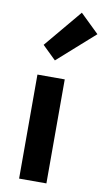

<svg xmlns="http://www.w3.org/2000/svg" viewBox="-101 -971 556 1018"><g transform="rotate(10 177.5 -462.0)"><path d="M79 0H226V-560H79ZM157 -650 355 -826 254 -924 84 -721Z"/></g></svg>

Font: Source Han Sans CN
Style: Bold
Weight: 700
Designer: Ryoko NISHIZUKA 西塚涼子 (kana, bopomofo & ideographs); Paul D. Hunt (Latin, Greek & Cyrillic); Sandoll Communications 산돌커뮤니
Foundry: Adobe
Version: Version 2.001;hotconv 1.0.107;makeotfexe 2.5.65593